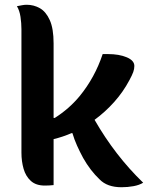

<svg xmlns="http://www.w3.org/2000/svg" viewBox="-20 -776 640 806"><path d="M205 1Q194 2 186 2.5Q178 3 168 3Q131 3 109.5 -16.5Q88 -36 79 -67.5Q70 -99 70 -135V-653Q70 -679 66 -705.5Q62 -732 51 -750Q62 -752 72 -754Q82 -756 92 -756Q122 -756 147.5 -741.5Q173 -727 189 -691.5Q205 -656 205 -594V-281H210Q270 -319 314 -372Q378 -450 411 -549H433Q480 -549 512 -535.5Q544 -522 544 -499Q544 -487 539.5 -474Q535 -461 523 -439Q497 -390 459.5 -348Q422 -306 377 -273Q463 -123 581 -9Q565 1 540.5 5.5Q516 10 490 10Q430 10 398 -23Q359 -60 329 -113Q315 -139 303.5 -164.5Q292 -190 284 -217H280Q243 -201 205 -192Z"/></svg>

Font: Recursive Mn Csl St
Style: Bold
Weight: 700
Monospace: yes
Version: Version 1.079;hotconv 1.0.112;makeotfexe 2.5.65598; ttfautoh